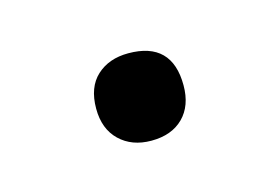

<svg xmlns="http://www.w3.org/2000/svg" viewBox="-32 -555 279 191"><g transform="rotate(-15 107.0 -459.0)"><path d="M107 -413.5Q87 -413.5 74.5 -425.5Q62 -437.5 62 -458.5Q62 -480.5 74.5 -492Q87 -503.5 107 -503.5Q152 -503.5 152 -458.5Q152 -437.5 140 -425.5Q128 -413.5 107 -413.5Z"/></g></svg>

Font: Heraclito Thin
Style: Regular
Weight: 100
Designer: Kostas Bartsokas (font) & Cristiano Sobral (main changes)
Foundry: Kostas Bartsokas (font) & Cristiano Sobral (main changes)
Version: Version 1.00;July 8, 2020;FontCreator 13.0.0.2655 64-bit